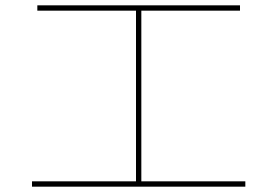

<svg xmlns="http://www.w3.org/2000/svg" viewBox="-20 -720 1040 720"><path d="M100 -40H490V-680H120V-700H880V-680H510V-40H900V-20H100Z"/></svg>

Font: Enso Thin
Style: Regular
Weight: 100
Designer: Coji Morishita
Foundry: UNDERFOREST DESIGN
Version: Version 1.000